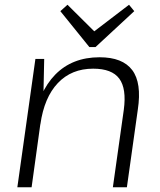

<svg xmlns="http://www.w3.org/2000/svg" viewBox="-20 -788 674 808"><path d="M501 -326Q513 -415 482 -457Q451 -499 372 -499Q281 -499 223.5 -438.5Q166 -378 150 -265L111 -203L120 -264Q141 -401 212.5 -474Q284 -547 399 -547Q496 -547 536.5 -493Q577 -439 560 -327L514 0H455ZM129 -540H166L162 -354L113 0H53ZM545 -741 382 -590H356L234 -741L264 -768L388 -645H362L523 -768Z"/></svg>

Font: Pathway Extreme 28pt ExtraLight
Style: Italic
Weight: 250
Italic angle: -8°
Designer: Eduardo Rodriguez Tunni
Foundry: Eduardo Rodriguez Tunni
Version: Version 1.001;gftools[0.9.26]